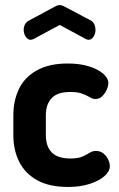

<svg xmlns="http://www.w3.org/2000/svg" viewBox="-20 -733 473 762"><path d="M251 9Q175 9 127 -18Q79 -45 56 -91.5Q33 -138 33 -196V-276Q33 -334 55.5 -380.5Q78 -427 126.5 -454Q175 -481 249 -481Q296 -481 332 -470Q368 -459 389 -441Q410 -423 410 -403Q410 -392 403.5 -377Q397 -362 385.5 -351Q374 -340 359 -340Q348 -340 336.5 -347Q325 -354 307 -361Q289 -368 259 -368Q208 -368 185 -343.5Q162 -319 162 -276V-196Q162 -153 185 -128.5Q208 -104 260 -104Q291 -104 308 -112Q325 -120 336.5 -127Q348 -134 360 -134Q378 -134 390.5 -124Q403 -114 409.5 -99.5Q416 -85 416 -73Q416 -53 394.5 -34Q373 -15 335.5 -3Q298 9 251 9ZM102 -575Q90 -575 82 -587.5Q74 -600 74 -615Q74 -626 79 -636Q84 -646 96 -652L200 -708Q209 -713 217 -713Q224 -713 234 -708L338 -653Q350 -647 354.5 -636.5Q359 -626 359 -614Q359 -600 351.5 -587.5Q344 -575 331 -575Q329 -575 326 -576Q323 -577 321 -578L217 -634L113 -578Q110 -577 107 -576Q104 -575 102 -575Z"/></svg>

Font: Dosis
Style: Bold
Weight: 700
Designer: EdgarTolentino, PabloImpallari, IginoMarini
Foundry: EdgarTolentino, PabloImpallari, IginoMarini
Version: Version 3.001; ttfautohint (v1.8.2)